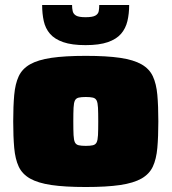

<svg xmlns="http://www.w3.org/2000/svg" viewBox="-20 -742 688 770"><path d="M324 8Q240 8 186 0Q132 -8 100.5 -26Q69 -44 55 -74Q41 -104 37 -149Q33 -194 33 -255Q33 -316 37 -361Q41 -406 55 -436Q69 -466 100.5 -484Q132 -502 186 -510Q240 -518 324 -518Q408 -518 462 -510Q516 -502 547.5 -484Q579 -466 593 -436Q607 -406 611 -361.5Q615 -317 615 -255Q615 -194 611 -149Q607 -104 593 -74Q579 -44 547.5 -26Q516 -8 462 0Q408 8 324 8ZM324 -157Q342 -157 352.5 -159.5Q363 -162 367.5 -171Q372 -180 373 -200Q374 -220 374 -255Q374 -290 373 -310Q372 -330 367.5 -339Q363 -348 352.5 -350.5Q342 -353 324 -353Q306 -353 295.5 -350.5Q285 -348 280.5 -339Q276 -330 275 -310Q274 -290 274 -255Q274 -220 275 -200Q276 -180 280.5 -171Q285 -162 295.5 -159.5Q306 -157 324 -157ZM323 -561Q268 -561 233.5 -573Q199 -585 180.5 -606.5Q162 -628 155.5 -657.5Q149 -687 149 -722H269Q269 -709 271.5 -697.5Q274 -686 285 -679.5Q296 -673 323 -673Q351 -673 362.5 -679.5Q374 -686 376 -697.5Q378 -709 378 -722H498Q498 -687 491 -657.5Q484 -628 465.5 -606.5Q447 -585 412.5 -573Q378 -561 323 -561Z"/></svg>

Font: Saira Expanded Black
Style: Regular
Weight: 900
Width: 7
Designer: Hector Gatti with collaboration of the Omnibus-Type team
Foundry: Omnibus-Type
Version: Version 1.101